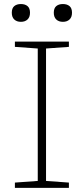

<svg xmlns="http://www.w3.org/2000/svg" viewBox="-20 -908 405 928"><path d="M313 -25.5V0H52V-25.5L162.5 -33.5V-673.5L52 -681.5V-707H313V-681.5L202.5 -673.5V-33.5ZM81 -802.5Q61 -802.5 49 -813.8Q37 -825 37 -846.5Q37 -868.5 49 -878.5Q61 -888.5 81 -888.5Q101 -888.5 113 -878.5Q125 -868.5 125 -846.5Q125 -825 113 -813.8Q101 -802.5 81 -802.5ZM284 -802.5Q264 -802.5 252 -813.8Q240 -825 240 -846.5Q240 -868.5 252 -878.5Q264 -888.5 284 -888.5Q304 -888.5 316 -878.5Q328 -868.5 328 -846.5Q328 -825 316 -813.8Q304 -802.5 284 -802.5Z"/></svg>

Font: Newsreader Caption ExtraLight
Style: Regular
Weight: 275
Designer: Hugues Gentile
Foundry: Production Type
Version: Version 1.001